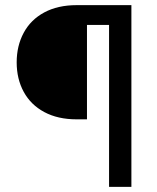

<svg xmlns="http://www.w3.org/2000/svg" viewBox="-20 -727 609 747"><path d="M318.4 -629.9V-262.7H278.3Q205.1 -262.7 152.3 -291Q99.6 -319.3 72.3 -369.6Q44.9 -419.9 44.9 -484.4Q44.9 -548.8 72.3 -599.6Q99.6 -650.4 152.3 -678.7Q205.1 -707 278.3 -707H488.3V-629.9ZM404.3 -707H491.2V0H404.3Z"/></svg>

Font: WEMIX Pretendard Variable
Style: Regular
Weight: 400
Designer: Base glyphs from Inter by Rasmus Andersson; Hangeul glyphs from Noto Sans CJK(Source Han Sans) by Jang Soo-young and Kan
Foundry: Kil Hyung-jin
Version: Version 1.000;Glyphs 3.2 (3208)